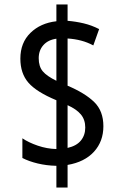

<svg xmlns="http://www.w3.org/2000/svg" viewBox="-20 -780 540 858"><path d="M232 -39Q188 -40 148.5 -49.5Q109 -59 80 -74V-162Q108 -143 149 -129Q190 -115 232 -114V-332Q143 -369 107 -410.5Q71 -452 71 -518Q71 -589 116 -633Q161 -677 232 -685V-760H282V-687Q319 -684 354.5 -675.5Q390 -667 423 -650L397 -577Q371 -591 342.5 -598.5Q314 -606 282 -608V-397Q360 -364 401 -324Q442 -284 442 -216Q442 -148 400 -102Q358 -56 282 -43V58H232ZM232 -607Q195 -602 174 -578.5Q153 -555 153 -520Q153 -483 171 -461.5Q189 -440 232 -419ZM282 -119Q322 -128 341.5 -152Q361 -176 361 -210Q361 -245 341.5 -268.5Q322 -292 282 -310Z"/></svg>

Font: Noto Sans Mono ExtraCondensed Medium
Style: Regular
Weight: 500
Width: 2
Designer: Monotype Design Team
Foundry: Monotype Imaging Inc.
Version: Version 2.014